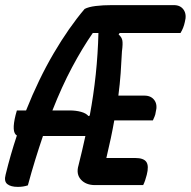

<svg xmlns="http://www.w3.org/2000/svg" viewBox="-48 -724 747 751"><path d="M61 1Q43 7 22 7Q-6 7 -19.5 -4Q-33 -15 -26 -41Q-7 -119 18 -194Q-4 -206 13 -274L18 -292H54Q103 -415 162 -515.5Q221 -616 283 -689Q298 -697 326 -700.5Q354 -704 390 -704H632Q658 -704 670.5 -685.5Q683 -667 675 -638Q670 -614 658 -595H420L416 -589Q428 -579 430.5 -566Q433 -553 429 -523Q427 -481 424 -438.5Q421 -396 415 -350H517Q543 -350 556 -332Q569 -314 561 -285Q560 -276 556.5 -268Q553 -260 550 -253H399Q387 -185 368 -106H481Q514 -106 524.5 -90.5Q535 -75 526 -40Q520 -16 512 0H324Q288 0 268.5 -21.5Q249 -43 259 -77Q266 -106 273 -134.5Q280 -163 286 -192H120Q105 -148 90 -99.5Q75 -51 61 1ZM225 -292Q249 -292 269 -286.5Q289 -281 298 -270L303 -272Q318 -352 326.5 -432.5Q335 -513 337 -595H315Q274 -536 234 -461Q194 -386 157 -292Z"/></svg>

Font: Recursive Mn Csl St Med
Style: Italic
Weight: 500
Italic angle: -15°
Monospace: yes
Version: Version 1.079;hotconv 1.0.112;makeotfexe 2.5.65598; ttfautoh